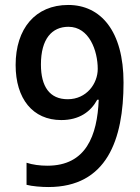

<svg xmlns="http://www.w3.org/2000/svg" viewBox="-20 -744 566 774"><path d="M478 -411C478 -619 386 -724 255 -724C122 -724 43 -628 43 -482C43 -346 112 -260 227 -260C300 -260 346 -294 372 -342H378C372 -197 327 -76 171 -76C141 -76 111 -80 87 -88V1C109 7 148 10 175 10C410 10 478 -180 478 -411ZM256 -636C340 -636 374 -539 374 -466C374 -407 329 -344 253 -344C180 -344 145 -395 145 -484C145 -587 189 -636 256 -636Z"/></svg>

Font: Noto Sans Thai Looped SemiCondensed Medium
Style: Regular
Weight: 500
Width: 4
Designer: Sasikarn Vongin, Ben Mitchell
Foundry: The Fontpad Ltd
Version: Version 1.001